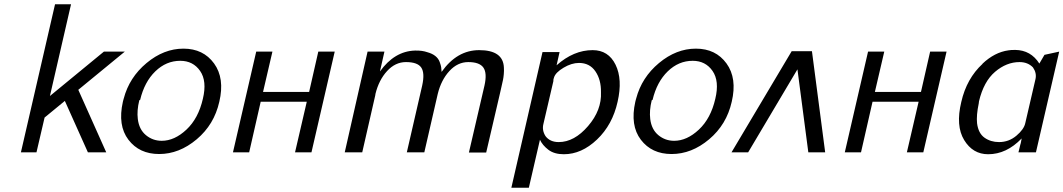

<svg xmlns="http://www.w3.org/2000/svg" viewBox="-20 -714 4985 900"><path d="M78 0 238 -694H313L214 -264L467 -472H565L347 -293L478 0H392L284 -241L189 -163L151 0Z M556 -237Q557 -240 558 -245Q559 -250 560 -252Q586 -351 667 -418.5Q748 -486 840 -486Q933 -486 983.5 -416.5Q1034 -347 1008 -237Q984 -130 902 -61Q820 8 726 8Q633 8 582 -59Q531 -126 556 -237ZM637 -246 633 -244Q621 -196 626 -156Q632 -107 664 -80.5Q696 -54 738 -54Q798 -54 854 -106.5Q910 -159 931 -251Q951 -334 918 -381.5Q885 -429 825 -429Q759 -429 708 -379.5Q657 -330 637 -246Z M1072 0 1181 -472H1257L1213 -283H1429L1472 -472H1549L1440 0H1363L1418 -237H1202L1148 0Z M1596 0 1703 -472H1782L1761 -379Q1829 -474 1925 -477Q1959 -478 1984 -469Q2006 -463 2020.5 -451.5Q2035 -440 2041 -423.5Q2047 -407 2048 -399Q2049 -391 2050 -377Q2122 -479 2226 -479Q2339 -479 2342 -397Q2343 -382 2341.5 -366Q2340 -350 2338 -340.5Q2336 -331 2331 -309Q2326 -287 2324 -278L2259 1H2178L2251 -313Q2264 -371 2246 -397Q2228 -423 2175 -423Q2125 -423 2086.5 -381Q2048 -339 2032 -274L1969 0H1887L1959 -313Q1972 -372 1954.5 -397.5Q1937 -423 1883 -423Q1833 -423 1794.5 -381Q1756 -339 1740 -274Q1739 -271 1739 -267L1678 0Z M2377 166 2523 -470H2603L2589 -408Q2669 -479 2758 -479Q2832 -479 2865.5 -410.5Q2899 -342 2875 -237Q2851 -129 2778.5 -60Q2706 9 2623 9Q2578 9 2550.5 -12Q2523 -33 2511 -59L2459 166ZM2577 -351Q2577 -350 2575.5 -346Q2574 -342 2574 -340V-337V-334L2527 -132Q2520 -103 2537 -76Q2558 -48 2599 -48Q2672 -48 2736.5 -123Q2801 -198 2797 -282Q2798 -340 2771 -379.5Q2744 -419 2694 -419Q2659 -419 2621.5 -396.5Q2584 -374 2577 -351Z M2958 -237Q2959 -240 2960 -245Q2961 -250 2962 -252Q2988 -351 3069 -418.5Q3150 -486 3242 -486Q3335 -486 3385.5 -416.5Q3436 -347 3410 -237Q3386 -130 3304 -61Q3222 8 3128 8Q3035 8 2984 -59Q2933 -126 2958 -237ZM3039 -246 3035 -244Q3023 -196 3028 -156Q3034 -107 3066 -80.5Q3098 -54 3140 -54Q3200 -54 3256 -106.5Q3312 -159 3333 -251Q3353 -334 3320 -381.5Q3287 -429 3227 -429Q3161 -429 3110 -379.5Q3059 -330 3039 -246Z M3848 0H3769L3718 -389L3487 0H3409L3691 -474H3786Z M3940 0 4049 -472H4125L4081 -283H4297L4340 -472H4417L4308 0H4231L4286 -237H4070L4016 0Z M4486 -236Q4511 -346 4586 -415H4585Q4642 -469 4707 -478Q4717 -480 4739 -480Q4812 -479 4852 -416L4876 -457L4945 -472L4836 0H4754L4763 -37Q4765 -42 4766 -49L4769 -65Q4698 9 4612 9Q4540 9 4499.5 -57.5Q4459 -124 4486 -236ZM4569 -239Q4568 -235 4568 -230Q4556 -173 4560 -136Q4566 -89 4595 -68.5Q4624 -48 4663 -48Q4709 -48 4744.5 -78Q4780 -108 4786 -137L4834 -344Q4840 -372 4822 -398Q4798 -423 4759 -423Q4698 -423 4644.5 -377.5Q4591 -332 4569 -239Z"/></svg>

Font: Coval
Style: Light Italic
Weight: 300
Foundry: Context Ltd
Version: Version 001.000